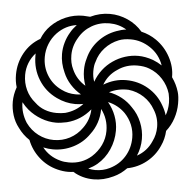

<svg xmlns="http://www.w3.org/2000/svg" viewBox="-47 -634 693 693"><g transform="rotate(5 300.0 -287.0)"><path d="M164 -179Q136.5 -179 109.8 -189Q83 -199 61 -217Q48 -228 37 -242Q37 -203.5 59 -169Q77.5 -143.5 104.2 -129.8Q131 -116 161 -116Q192 -116 218.8 -130Q245.5 -144 263 -169Q286 -200.5 287 -238Q253.5 -197 203 -184Q179.5 -179 164 -179ZM317 13Q275.5 13 242 -7.5Q231.5 -6 222 -6Q204 -6 184 -11Q146 -20.5 117 -46.5Q88 -72.5 74 -108.5Q49.5 -124.5 32 -149Q17 -168 9.5 -192Q2 -216 2 -241Q2 -266.5 11.5 -294Q5 -315 5 -339Q5 -381.5 25.2 -418.2Q45.5 -455 81.5 -475.5Q92.5 -503.5 113 -524Q136 -547 165.8 -559.5Q195.5 -572 228 -572Q229.5 -572 253.5 -570.5Q287.5 -587 324 -587Q357.5 -587 389.2 -572.8Q421 -558.5 442.5 -533Q472.5 -526 497 -509Q529.5 -486.5 548.5 -451.2Q567.5 -416 567 -379Q584 -355 592 -328Q597 -312 597 -286Q597 -258.5 588.2 -232Q579.5 -205.5 562.5 -184Q561 -154.5 549 -129Q533.5 -93.5 503.2 -69.2Q473 -45 434.5 -37.5Q413.5 -15.5 388 -4Q352.5 13 317 13ZM126 -86Q151 -54.5 191 -44Q204.5 -40 223 -40Q269.5 -40 304 -70Q325 -89 336.5 -113.5Q348 -138 348 -165Q348 -208.5 322 -242.5V-241Q322 -216 314 -192.2Q306 -168.5 291 -149Q269.5 -117.5 234.8 -99.8Q200 -82 161 -82Q144.5 -82 126 -86ZM69 -413V-421.5Q54 -405 46 -384.5Q38 -364 38 -341Q38 -312.5 49.8 -287.2Q61.5 -262 84 -244Q99.5 -229 119.8 -221.5Q140 -214 163 -214Q179 -214 194 -217Q232 -227.5 256.5 -255Q241.5 -252 227 -252Q192.5 -252 159 -268Q117 -288 93 -326.8Q69 -365.5 69 -413ZM174 -299Q198 -287 226 -287Q236 -287 245 -288.5Q223 -301 205.8 -320Q188.5 -339 179 -362Q164 -395 164 -428Q164 -449 169.8 -469.2Q175.5 -489.5 186 -507Q194 -521.5 208 -536.5Q167.5 -530.5 138 -500Q121 -482 112 -459.2Q103 -436.5 103 -412Q103 -375 122 -344.8Q141 -314.5 174 -299ZM209 -376Q224.5 -341 258 -321Q248 -348.5 248 -377Q248 -399.5 254 -419Q263 -456.5 289 -485Q315 -513.5 352 -527Q370.5 -534 387.5 -536Q359 -553 325 -553Q290 -553 261.2 -536.2Q232.5 -519.5 216 -490Q198 -460 198 -427Q198 -398 209 -376ZM288.5 -338Q297 -362 312.2 -382Q327.5 -402 348 -416Q368 -430 391.5 -437.5Q415 -445 439 -445Q464.5 -445 493 -435Q511 -428 526 -418Q512 -457.5 478 -480Q445 -502 407 -502Q382 -502 364 -495Q335 -483.5 314.8 -461.2Q294.5 -439 287 -410Q282 -397.5 282 -376Q282 -356 288.5 -338ZM320 -21Q348 -21 372 -33Q405.5 -49.5 424.2 -80.2Q443 -111 443 -149Q443 -173 434 -195Q425 -217 408 -235Q381.5 -261.5 344.5 -269.5Q362.5 -248 372.2 -222.2Q382 -196.5 382 -169Q382 -133 367.5 -100Q353 -67 326 -44Q312 -32.5 294.5 -24Q307.5 -21 320 -21ZM403 -354Q447 -354 483.8 -332.5Q520.5 -311 541 -274Q551.5 -256 556 -240Q564 -261 564 -286Q564 -301 560 -319Q551.5 -347.5 531 -370Q510.5 -392.5 482 -403Q464 -410 439 -410Q399 -410 368 -388Q335.5 -367 322 -330.5Q360.5 -354 403 -354ZM432 -258Q454 -236.5 466 -207.2Q478 -178 478 -147Q478 -115.5 465.5 -86Q501 -105.5 517 -143Q529 -167 529 -195Q529 -228.5 511 -257Q496 -283.5 470.8 -300Q445.5 -316.5 415 -320Q376.5 -321.5 345 -305Q370.5 -300.5 392.8 -288.5Q415 -276.5 432 -258Z"/></g></svg>

Font: JuliaMono
Style: Bold
Weight: 700
Monospace: yes
Designer: cormullion
Foundry: corm
Version: Version 0.055; ttfautohint (v1.8.4)